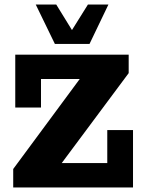

<svg xmlns="http://www.w3.org/2000/svg" viewBox="-20 -823 633 843"><path d="M38 0V-81L330 -476H160V-351H47V-583H545V-502L251 -107H451V-252H564V0ZM221 -630 137 -803H227L296 -691L366 -803H456L373 -630Z"/></svg>

Font: Rokkitt SemiBold ExtraBold
Style: Regular
Weight: 800
Version: Version 3.103